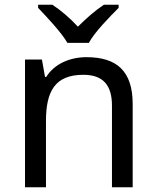

<svg xmlns="http://www.w3.org/2000/svg" viewBox="-20 -786 658 806"><path d="M263 -606H353C377 -651 440 -715 478 -753V-766H416C381 -743 343 -710 307 -674C274 -710 235 -743 200 -766H140V-753C176 -715 237 -651 263 -606ZM343 -546C275 -546 209 -519 174 -463H169L156 -536H85V0H173V-278C173 -403 211 -472 330 -472C412 -472 450 -429 450 -343V0H537V-349C537 -487 471 -546 343 -546Z"/></svg>

Font: Noto Sans Cypriot
Style: Regular
Weight: 400
Designer: Monotype Design Team
Foundry: Monotype Imaging Inc.
Version: Version 2.002